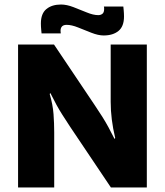

<svg xmlns="http://www.w3.org/2000/svg" viewBox="-20 -839 730 850"><path d="M470 -642H630V-9H471L291 -277Q270 -309 256 -331Q242 -353 230 -375Q218 -397 203 -427L200 -423Q214 -375 217 -333.5Q220 -292 220 -253V-9H60V-642H219L399 -374Q420 -343 434 -320.5Q448 -298 460 -276Q472 -254 487 -224L490 -228Q480 -270 475 -309.5Q470 -349 470 -388ZM439 -682Q415 -682 384.5 -694Q354 -706 325.5 -717.5Q297 -729 275 -729Q248 -729 248 -702Q248 -700 248.5 -697Q249 -694 249 -691H164Q164 -691 162.5 -706.5Q161 -722 161 -735Q161 -779 185.5 -799Q210 -819 250 -819Q275 -819 305 -807.5Q335 -796 364 -784Q393 -772 415 -772Q426 -772 433.5 -778Q441 -784 441 -799Q441 -801 441 -804Q441 -807 440 -810H526Q526 -810 527.5 -795Q529 -780 529 -766Q529 -722 504.5 -702Q480 -682 439 -682Z"/></svg>

Font: Bakbak One
Style: Regular
Weight: 400
Designer: Saumya Kishore and Sanchit Sawaria
Foundry: A Good Feeling
Version: Version 1.003; ttfautohint (v1.8.3)